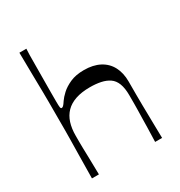

<svg xmlns="http://www.w3.org/2000/svg" viewBox="-174 -859 916 979"><g transform="rotate(-30 283.5 -370.0)"><path d="M83 0Q84 -86 85 -141Q86 -196 86.5 -229Q87 -262 87 -282.5Q87 -303 87 -319Q87 -335 87 -355Q87 -383 87 -404Q87 -425 87 -448.5Q87 -472 86.5 -507Q86 -542 85 -597.5Q84 -653 83 -740H124Q123 -732 122.5 -704.5Q122 -677 122 -640Q122 -603 121.5 -562.5Q121 -522 121 -487Q121 -452 121 -430Q121 -405 122.5 -396.5Q124 -388 129 -388Q134 -388 139.5 -393Q145 -398 156 -415Q166 -430 187 -449.5Q208 -469 241.5 -484Q275 -499 323 -499Q377 -499 415 -479Q453 -459 472.5 -422Q492 -385 492 -335Q492 -289 492 -255.5Q492 -222 492.5 -194.5Q493 -167 493.5 -139Q494 -111 494.5 -78Q495 -45 496 0H455Q457 -52 457.5 -85Q458 -118 458.5 -140.5Q459 -163 459.5 -181.5Q460 -200 460 -220.5Q460 -241 460 -272Q460 -314 449.5 -341Q439 -368 418.5 -382Q398 -396 369.5 -402Q341 -408 306 -408Q257 -408 221.5 -396Q186 -384 163.5 -361Q141 -338 130.5 -305Q120 -272 120 -230Q120 -208 120 -192.5Q120 -177 120.5 -157Q121 -137 122 -100.5Q123 -64 124 0Z"/></g></svg>

Font: Ojuju Medium
Style: Regular
Weight: 500
Designer: Chisaokwu Joboson, Mirko Velimirovic
Foundry: Udi Foundry
Version: Version 1.000